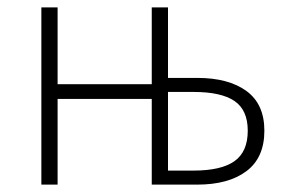

<svg xmlns="http://www.w3.org/2000/svg" viewBox="-20 -500 781 520"><path d="M92 0V-480H136V-272H391V-480H435V-289H514Q599 -289 647.5 -253.5Q696 -218 696 -146Q696 -73 647.5 -36.5Q599 0 514 0H391V-232H136V0ZM435 -38H504Q579 -38 615 -63.5Q651 -89 651 -146Q651 -202 615 -226.5Q579 -251 504 -251H435Z"/></svg>

Font: Giro Light
Style: Regular
Weight: 300
Designer: Paul D. Hunt
Foundry: Adobe Systems Incorporated
Version: Version 1.000;PS 1.0;hotconv 1.0.88;makeotf.lib2.5.647800